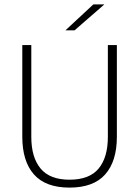

<svg xmlns="http://www.w3.org/2000/svg" viewBox="-20 -844 634 874"><path d="M296.5 10Q187.5 10 134.5 -50Q81.5 -110 81.5 -221.5V-639H122.5V-221Q122.5 -127.5 164.8 -76.8Q207 -26 296.5 -26Q387 -26 429 -76.8Q471 -127.5 471 -221V-639H512V-221.5Q512 -110 458.8 -50Q405.5 10 296.5 10ZM405 -824H454V-823L319.5 -706H278.5V-706.5Z"/></svg>

Font: Anek Tamil Medium ExtraLight
Style: Regular
Weight: 250
Version: Version 1.003